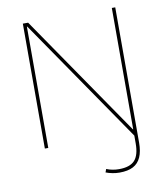

<svg xmlns="http://www.w3.org/2000/svg" viewBox="-99 -812 958 1105"><g transform="rotate(-10 380.0 -259.5)"><path d="M510 211Q490 211 469 207Q448 203 430 196L437 177Q454 184 472.5 187.5Q491 191 510 191Q574 191 602 160.5Q630 130 630 61V0L641 32L132 -709H130V0H110V-730H141L628 -21H630V-730H650V61Q650 112 635 145.5Q620 179 589.5 195Q559 211 510 211Z"/></g></svg>

Font: M PLUS 1 Thin
Style: Regular
Weight: 100
Designer: Coji Morishita
Foundry: UNDERFOREST DESIGN
Version: Version 1.001